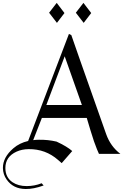

<svg xmlns="http://www.w3.org/2000/svg" viewBox="-51 -1054 857 1315"><path d="M773.7 0H626.8Q615.8 -22.1 592.6 -86.3Q583.2 -113.2 568.9 -160.5L543.2 -246.3H235.8L176.3 -94.2Q194.7 -96.8 215.3 -96.8Q276.8 -97.9 336.3 -84.2Q408.9 -50.5 443.7 -19.5L371.6 63.2L346.8 41.6Q261.1 -33.7 145.3 -32.6Q98.9 -32.1 62.1 -15.3Q-14.2 19.5 -14.2 96.8Q-14.2 161.1 34.7 194.2Q74.2 220.5 131.6 220.5Q185.3 220.5 234.2 201.1L247.9 216.3Q177.9 241.6 124.2 240.5Q38.9 239.5 -5.8 175.3Q-30 141.1 -31.1 96.8Q-31.6 23.2 41.1 -38.9Q82.6 -74.7 141.6 -88.4L421.1 -821.6L437.4 -813.7Q442.1 -799.5 498.4 -638.9L675.8 -136.3Q705.8 -51.1 773.7 0ZM510 -334.7 392.1 -668.4 266.3 -334.7ZM573.7 -964.7 522.1 -897.4 468.4 -966.8 520.5 -1034.2ZM390.5 -964.7 338.9 -897.4 285.3 -966.8 337.4 -1034.2Z"/></svg>

Font: MM Bagan
Style: Regular
Weight: 400
Designer: Khon Soe Zaw Thu
Version: Version 1.00 July 10, 2016, initial release